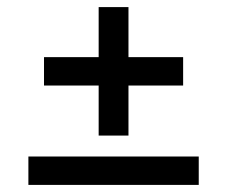

<svg xmlns="http://www.w3.org/2000/svg" viewBox="-20 -521 640 541"><path d="M258 -501H342V-360H496V-280H342V-139H258V-280H104V-360H258ZM60 0V-80H540V0Z"/></svg>

Font: Livvic Medium
Style: Regular
Weight: 500
Designer: Jacques Le Bailly, Baron von Fonthausen
Version: Version 1.001; ttfautohint (v1.8.2)